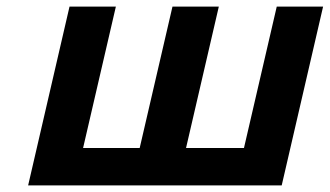

<svg xmlns="http://www.w3.org/2000/svg" viewBox="-20 -560 996 580"><path d="M831 0H65L190 -540H330L231 -113H402L501 -540H641L542 -113H717L816 -540H956Z"/></svg>

Font: Miedinger
Style: Bold-Italic
Weight: 700
Italic angle: -13°
Version: Version 001.000